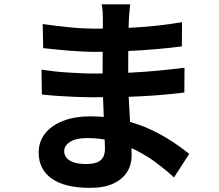

<svg xmlns="http://www.w3.org/2000/svg" viewBox="-20 -829 1040 910"><path d="M597.1 -808.6Q595.4 -793.7 593.6 -775.6Q591.8 -757.4 590.8 -737.8Q590 -718.3 589.2 -684.7Q588.5 -651.2 588.1 -611.1Q587.7 -571.1 587.7 -531.8Q587.7 -492.6 587.7 -460.6Q587.7 -419 590.1 -367.5Q592.5 -316 595.7 -263.7Q599 -211.3 601.4 -165.5Q603.8 -119.8 603.8 -90.2Q603.8 -47.6 582.1 -13.3Q560.3 21 516.7 41.2Q473 61.4 407.2 61.4Q287.1 61.4 225.2 17.4Q163.3 -26.5 163.3 -105.6Q163.3 -156.7 192.8 -195.2Q222.4 -233.7 277.9 -255.6Q333.4 -277.6 409.8 -277.6Q492 -277.6 563.4 -260.1Q634.8 -242.7 694.1 -214.9Q753.5 -187 799.3 -156.3Q845.2 -125.5 876.8 -99.8L804.6 12.1Q768.7 -21.6 724.3 -54.9Q679.9 -88.3 627.6 -115.3Q575.2 -142.3 516.6 -158.5Q458 -174.7 393.5 -174.7Q340.7 -174.7 312.4 -156.7Q284.2 -138.7 284.2 -112.8Q284.2 -94.4 296 -80.4Q307.8 -66.3 331 -59Q354.2 -51.6 388.5 -51.6Q415.6 -51.6 435.5 -57.8Q455.5 -63.9 466.4 -80.1Q477.4 -96.2 477.4 -124.5Q477.4 -147 475.5 -188.1Q473.6 -229.2 471.7 -278.6Q469.9 -327.9 468 -376.2Q466.1 -424.4 466.1 -460.6Q466.1 -496.5 466.5 -536.5Q466.9 -576.5 466.9 -615.3Q466.9 -654.1 467.2 -686.7Q467.6 -719.4 467.6 -740.3Q467.6 -753.8 466.4 -774.3Q465.1 -794.8 461.7 -808.6ZM182.4 -715.1Q209.1 -711.1 242.2 -707.1Q275.3 -703.1 309.8 -699.6Q344.3 -696.1 375.2 -694.6Q406.1 -693.1 429.2 -693.1Q531.5 -693.1 632.5 -699.5Q733.5 -705.9 842.7 -723.8L841.9 -609.2Q791.1 -602.4 723.9 -596.4Q656.7 -590.4 581.2 -586.8Q505.6 -583.2 430.2 -583.2Q398.7 -583.2 353.5 -585.8Q308.4 -588.4 263.1 -592.8Q217.9 -597.2 184.7 -600.9ZM176.8 -499Q201.2 -495 234.2 -491.2Q267.2 -487.3 301.8 -485.3Q336.4 -483.3 367.1 -481.8Q397.9 -480.3 417.8 -480.3Q510.6 -480.3 586.1 -484Q661.6 -487.8 727.6 -494Q793.5 -500.3 854.5 -508.1L853.7 -390.3Q802.2 -384.1 753.3 -379.9Q704.5 -375.7 654.2 -373Q603.8 -370.2 545.8 -369.1Q487.9 -368 416.2 -368Q387.4 -368 344.1 -369.6Q300.8 -371.2 256.4 -374.2Q211.9 -377.2 178.4 -381.2Z"/></svg>

Font: Noto Sans HK Thin
Style: Regular
Weight: 100
Designer: Ryoko NISHIZUKA 西塚涼子 (kana, bopomofo & ideographs); Paul D. Hunt (Latin, Greek & Cyrillic); Sandoll Communications 산돌커뮤니
Foundry: Adobe
Version: Version 2.004-H2;hotconv 1.0.118;makeotfexe 2.5.65603